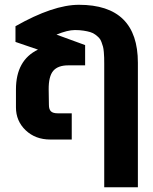

<svg xmlns="http://www.w3.org/2000/svg" viewBox="-20 -585 643 805"><path d="M44.9 -409.2V-475.1Q203.1 -564.9 311 -564.9Q558.1 -564.9 558.1 -321.8V200.2H417V-317.9Q417 -334 416.7 -343.5Q416.5 -353 415.3 -366.9Q414.1 -380.9 411.9 -389.2Q409.7 -397.5 405.5 -408.7Q401.4 -419.9 395.3 -426.3Q389.2 -432.6 379.9 -439.7Q370.6 -446.8 358.4 -450.4Q346.2 -454.1 330.1 -456.5Q314 -459 293.9 -459Q263.2 -459 216.8 -439.9L336.9 -396V-311H266.1Q222.7 -311 203.1 -287.8Q183.6 -264.6 184.1 -210L185.1 -145Q185.1 -126.5 193.6 -118.2Q202.1 -109.9 222.2 -109.9H280.8V0H190.9Q128.4 0 87.6 -38.8Q46.9 -77.6 46.9 -134.8V-210Q46.9 -332.5 139.2 -377Z"/></svg>

Font: LT Superior
Style: Bold
Weight: 400
Designer: Daniel Lyons
Foundry: LyonsType
Version: Version 1.000